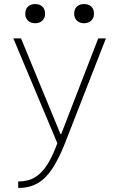

<svg xmlns="http://www.w3.org/2000/svg" viewBox="-20 -710 590 950"><path d="M70 188Q119 188 153.5 167Q188 146 215.5 102Q243 58 268 -13L269 11L46 -520H84L279 -47H283L466 -520H504L299 5Q270 77 238.5 125Q207 173 166.5 196.5Q126 220 70 220ZM154 -595Q132 -595 118.5 -608Q105 -621 105 -642Q105 -665 118.5 -677.5Q132 -690 154 -690Q176 -690 189.5 -677.5Q203 -665 203 -642Q203 -621 189.5 -608Q176 -595 154 -595ZM396 -595Q374 -595 360.5 -608Q347 -621 347 -642Q347 -665 360.5 -677.5Q374 -690 396 -690Q418 -690 431.5 -677.5Q445 -665 445 -642Q445 -621 431.5 -608Q418 -595 396 -595Z"/></svg>

Font: M PLUS Code Latin SemiExpanded ExtraLight
Style: Regular
Weight: 250
Width: 6
Designer: Coji Morishita
Foundry: UNDERFOREST DESIGN
Version: Version 1.002; ttfautohint (v1.8.3)